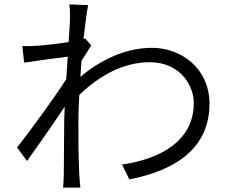

<svg xmlns="http://www.w3.org/2000/svg" viewBox="-20 -811 1040 867"><path d="M296 -719 290 -621C238 -613 175 -606 143 -604C120 -603 102 -602 81 -603L89 -528C152 -538 242 -550 286 -555L279 -453C230 -376 113 -215 57 -145L102 -84C153 -155 223 -255 272 -329L270 -271C269 -164 269 -117 268 -20C268 -4 266 23 265 36H343C341 18 339 -5 338 -22C334 -110 334 -167 334 -260C334 -297 335 -339 338 -382C430 -471 538 -530 656 -530C794 -530 855 -424 855 -347C856 -172 699 -92 531 -68L564 -1C776 -42 927 -144 926 -345C925 -499 802 -595 666 -595C569 -595 455 -558 343 -464L348 -536L392 -606L365 -637L357 -635C365 -707 373 -764 378 -788L293 -791C297 -767 296 -741 296 -719Z"/></svg>

Font: ChiuKong Gothic CL Normal
Style: Regular
Weight: 350
Designer: Ryoko NISHIZUKA 西塚涼子 (kana, bopomofo & ideographs); Paul D. Hunt (Latin, Greek & Cyrillic); Sandoll Communications 산돌커뮤니
Foundry: Adobe
Version: Version 1.300